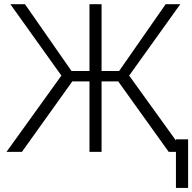

<svg xmlns="http://www.w3.org/2000/svg" viewBox="-20 -731 925 924"><path d="M548.8 -339.4H468.8V0H410.6V-339.4H328.1L85.4 0H11.2L275.4 -367.2L29.8 -710.9H100.1L324.2 -389.2H410.6V-710.9H468.8V-389.2H553.2L777.3 -710.9H847.7L601.6 -367.2L866.2 0H792ZM885.3 173.3H826.7V-60.5H885.3Z"/></svg>

Font: Roboto Web
Style: Light
Weight: 300
Designer: Google
Version: Version 1.200310; 2013